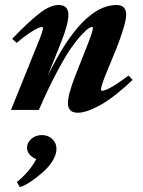

<svg xmlns="http://www.w3.org/2000/svg" viewBox="-20 -445 579 777"><path d="M24.4 0 131.3 -264.6Q153.8 -318.4 153.8 -331.5Q153.8 -335.9 149.9 -335.9Q144.5 -335.9 133.3 -331.1Q122.1 -326.2 98.6 -310.8Q75.2 -295.4 47.4 -271.5L29.3 -288.1Q99.1 -360.4 141.6 -392.6Q184.1 -424.8 217.3 -424.8Q256.8 -424.8 256.8 -384.8Q256.8 -349.1 229 -278.3L172.4 -136.2Q312 -424.8 451.7 -424.8Q490.7 -424.8 490.7 -384.8Q490.7 -366.2 478 -325Q465.3 -283.7 450.2 -246.6L406.7 -140.6Q388.7 -96.7 388.7 -81.5Q388.7 -77.6 392.6 -77.6Q417.5 -77.6 500.5 -139.2L516.6 -121.6Q443.8 -52.2 387.2 -20.5Q330.6 11.2 294.9 11.2Q254.9 11.2 254.9 -27.8Q254.9 -61.5 284.2 -137.2L334.5 -264.6Q356 -319.3 356 -332Q356 -335.9 352.1 -335.9Q347.7 -335.9 338.6 -330.3Q329.6 -324.7 309.6 -303.5Q289.6 -282.2 266.1 -248.3Q242.7 -214.4 208.3 -149.4Q173.8 -84.5 137.2 0ZM60.1 312 48.3 291.5Q99.1 251 126.5 199.2Q89.4 181.6 89.4 153.3Q89.4 132.3 106.9 116.9Q124.5 101.6 149.4 101.6Q174.8 101.6 191.7 117.7Q208.5 133.8 208.5 157.7Q208.5 180.2 192.6 206.3Q176.8 232.4 148.4 256.3Q93.3 303.2 60.1 312Z"/></svg>

Font: Elstob 18pt ExtraBold
Style: Italic
Weight: 800
Italic angle: -20°
Designer: Peter S. Baker
Version: Version 1.015